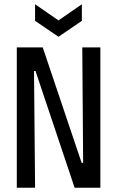

<svg xmlns="http://www.w3.org/2000/svg" viewBox="-20 -883 551 903"><path d="M59 0V-660H181L364 -117H371L367 -660H452V0H331L147 -549H140L145 0ZM145 -863 255 -787 365 -863V-785L255 -710L145 -785Z"/></svg>

Font: Bricolage Grotesque 36pt Condensed
Style: Regular
Weight: 400
Width: 3
Designer: Mathieu Triay
Foundry: Atelier Triay
Version: Version 1.001;gftools[0.9.33.dev8+g029e19f]